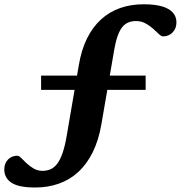

<svg xmlns="http://www.w3.org/2000/svg" viewBox="-74 -728 826 876"><path d="M113.5 -318V-383H590.5V-318ZM86.5 127.5Q11.5 127.5 -21.5 105.8Q-54.5 84 -54.5 45Q-54.5 18 -37.8 0.2Q-21 -17.5 5.5 -17.5Q12.5 -17.5 22.8 -7.2Q33 3 47.2 16.8Q61.5 30.5 79.8 41Q98 51.5 119.5 51.5Q140 51.5 157 44Q174 36.5 187.5 18.5Q201 0.5 211.8 -30.8Q222.5 -62 230.5 -109.5L285.5 -430Q297 -499.5 322.5 -551.5Q348 -603.5 386 -638.5Q424 -673.5 473.2 -691Q522.5 -708.5 582 -708.5Q632.5 -708.5 665.5 -698.8Q698.5 -689 714.8 -670.5Q731 -652 731 -626Q731 -598 713.5 -580Q696 -562 669.5 -562Q662 -562 651 -572.5Q640 -583 624.5 -597Q609 -611 589.5 -621.5Q570 -632 546 -632Q520.5 -632 501.2 -620.2Q482 -608.5 468.5 -578.5Q455 -548.5 446 -494L389 -163.5Q376.5 -89 349.5 -34.2Q322.5 20.5 283.2 56.5Q244 92.5 194.2 110Q144.5 127.5 86.5 127.5Z"/></svg>

Font: Newsreader 9pt SemiBold
Style: Regular
Weight: 600
Designer: Hugues Gentile
Foundry: Production Type
Version: Version 1.003